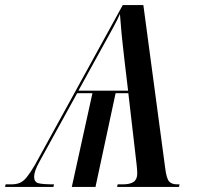

<svg xmlns="http://www.w3.org/2000/svg" viewBox="-76 -734 777 754"><path d="M-56 0 -54 -10H-32Q-12 -10 2 -16Q16 -22 29 -38Q42 -54 61 -86L406 -714H487L573 -72Q578 -33 588 -21.5Q598 -10 620 -10H629L627 0H384L386 -10H406Q435 -10 449 -20Q463 -30 463 -53Q463 -63 462 -72.5Q461 -82 460 -92L428 -368H378L299 0H206L287 -368H227L80 -101Q68 -80 63 -65Q58 -50 58 -40Q58 -19 75 -14.5Q92 -10 136 -10L134 0ZM232 -378H427L413 -496Q410 -524 406 -558.5Q402 -593 399.5 -625Q397 -657 395 -679Q386 -658 370.5 -629.5Q355 -601 337.5 -569.5Q320 -538 304 -509Z"/></svg>

Font: Noto Serif Display SemiCondensed Medium
Style: Italic
Weight: 500
Width: 4
Italic angle: -12°
Designer: Monotype Design Team
Foundry: Monotype Imaging Inc.
Version: Version 2.009